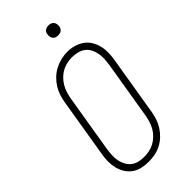

<svg xmlns="http://www.w3.org/2000/svg" viewBox="-285 -993 1069 1069"><g transform="rotate(-45 250.0 -458.0)"><path d="M198 8Q171 8 145 2Q119 -4 98.5 -19Q78 -34 64.5 -56Q51 -78 45 -103.5Q39 -129 39.5 -156Q40 -183 45 -210L102 -555Q106 -580 114 -604.5Q122 -629 136 -651Q150 -673 169.5 -691.5Q189 -710 212.5 -722Q236 -734 261 -740Q286 -746 311 -746Q338 -746 363.5 -738.5Q389 -731 410 -716.5Q431 -702 444.5 -679.5Q458 -657 464 -632Q470 -607 469.5 -579.5Q469 -552 464 -525L407 -180Q403 -155 395 -130.5Q387 -106 373 -84Q359 -62 339.5 -43.5Q320 -25 296.5 -13Q273 -1 248 3.5Q223 8 198 8ZM199 -29Q220 -29 240.5 -33Q261 -37 279.5 -47Q298 -57 314 -72.5Q330 -88 341 -106.5Q352 -125 358 -145Q364 -165 368 -186L425 -531Q428 -552 429 -573.5Q430 -595 426 -615.5Q422 -636 412.5 -654Q403 -672 386.5 -684Q370 -696 349.5 -701Q329 -706 308 -706Q287 -706 267 -701.5Q247 -697 228.5 -687Q210 -677 194.5 -661.5Q179 -646 168 -627.5Q157 -609 151 -589.5Q145 -570 141 -549L84 -204Q81 -183 80 -161.5Q79 -140 83 -120Q87 -100 96.5 -82Q106 -64 121.5 -51.5Q137 -39 157.5 -34Q178 -29 199 -29ZM340 -846Q331 -846 322.5 -849Q314 -852 308.5 -859Q303 -866 301.5 -875.5Q300 -885 302 -895Q303 -901 306 -907Q309 -913 315 -917Q321 -921 327.5 -922.5Q334 -924 340 -924Q350 -924 358.5 -921Q367 -918 372.5 -911Q378 -904 379.5 -894.5Q381 -885 379 -875Q378 -869 374.5 -863Q371 -857 365.5 -853Q360 -849 353.5 -847.5Q347 -846 340 -846Z"/></g></svg>

Font: Iosevka Curly Slab XLtObl
Style: Regular
Weight: 200
Italic angle: -9°
Monospace: yes
Designer: Belleve Invis
Foundry: Belleve Invis
Version: Version 11.1.0; ttfautohint (v1.8.3)